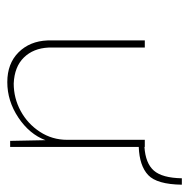

<svg xmlns="http://www.w3.org/2000/svg" viewBox="-16 -506 530 539"><g transform="rotate(90 249.5 -237.0)"><path d="M393 -361V0H376L374 -99Q357 -54 310.5 -23Q264 8 211 8Q159 8 127.5 -23.5Q96 -55 94 -105V-378H114V-108Q116 -65 142 -38.5Q168 -12 215 -10Q256 -10 292 -29.5Q328 -49 350.5 -83.5Q373 -118 373 -160V-378H393V-377Q439 -380 459.5 -403.5Q480 -427 481 -482H499Q498 -412 472 -387.5Q446 -363 393 -361Z"/></g></svg>

Font: Josefin Sans Thin
Style: Regular
Weight: 250
Designer: Santiago Orozco
Foundry: Typemade
Version: Version 2.000